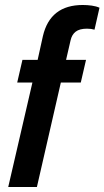

<svg xmlns="http://www.w3.org/2000/svg" viewBox="-20 -750 419 770"><path d="M13 0 110 -419H49L70 -510H131L152 -605Q181 -730 312 -730Q330 -730 348 -727.5Q366 -725 379 -719L359 -631Q346 -635 329 -635Q299 -635 283.5 -623Q268 -611 263 -588L245 -510H325L304 -419H224L128 0Z"/></svg>

Font: Instrument Sans Condensed SemiBold Italic
Style: Regular
Weight: 600
Width: 3
Italic angle: -13°
Designer: Rodrigo Fuenzalida
Foundry: fragTYPE
Version: Version 1.000; ttfautohint (v1.8.4.7-5d5b);gftools[0.9.28]